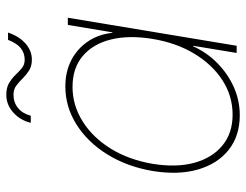

<svg xmlns="http://www.w3.org/2000/svg" viewBox="-105 -657 772 602"><g transform="rotate(-90 281.0 -356.0)"><path d="M220.7 9.8Q156.2 9.8 112.3 -24.9Q68.4 -59.6 50.5 -121.3Q32.7 -183.1 45.9 -263.7Q59.6 -343.8 97.9 -405.5Q136.2 -467.3 191.7 -502.2Q247.1 -537.1 311 -537.1Q357.9 -537.1 394 -518.1Q430.2 -499 452.4 -465.8Q474.6 -432.6 479 -389.6H480.5L503.9 -529.3H526.4L438.5 0H416L438.5 -136.7H437Q418 -94.2 384.5 -61Q351.1 -27.8 309.1 -9Q267.1 9.8 220.7 9.8ZM222.2 -12.7Q281.2 -12.7 330.6 -44.7Q379.9 -76.7 413.8 -133.1Q447.8 -189.5 460 -263.7Q472.2 -338.4 458 -394.8Q443.8 -451.2 406 -482.9Q368.2 -514.6 309.6 -514.6Q252 -514.6 201.4 -482.9Q150.9 -451.2 116 -394.8Q81.1 -338.4 68.4 -263.7Q56.2 -189.5 71.5 -133.1Q86.9 -76.7 125.7 -44.7Q164.6 -12.7 222.2 -12.7ZM395 -642.1Q374.5 -642.1 360.8 -650.9Q347.2 -659.7 336.2 -670.9Q325.2 -682.1 313.5 -690.9Q301.8 -699.7 284.7 -699.7Q260.7 -699.7 243.2 -685.3Q225.6 -670.9 219.2 -645.5H196.8Q205.1 -678.7 229.2 -700.4Q253.4 -722.2 284.7 -722.2Q307.6 -722.2 322 -713.4Q336.4 -704.6 347.2 -693.4Q357.9 -682.1 368.7 -673.3Q379.4 -664.6 394.5 -664.6Q415.5 -664.6 430.9 -676.8Q446.3 -689 457 -716.8H480Q468.3 -682.1 445.6 -662.1Q422.9 -642.1 395 -642.1Z"/></g></svg>

Font: Inter 24pt Thin
Style: Italic
Weight: 250
Italic angle: -9.3988°
Version: Version 4.001;git-66647c0bb